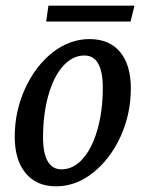

<svg xmlns="http://www.w3.org/2000/svg" viewBox="-20 -647 514 678"><path d="M32 -164Q32 -254 68.5 -334Q105 -414 165.5 -461.5Q226 -509 296 -509Q366 -509 404 -463.5Q442 -418 442 -335Q442 -244 405.5 -164.5Q369 -85 308.5 -37Q248 11 178 11Q109 11 70.5 -35.5Q32 -82 32 -164ZM343 -338Q343 -393 327 -422Q311 -451 278 -451Q236 -451 202.5 -413.5Q169 -376 150.5 -309.5Q132 -243 132 -161Q132 -106 148.5 -77.5Q165 -49 197 -49Q239 -49 272 -86Q305 -123 324 -189Q343 -255 343 -338ZM151 -627H455L441 -571H143Z"/></svg>

Font: Andada Pro Medium
Style: Italic
Weight: 500
Italic angle: -7°
Designer: Carolina Giovagnoli
Foundry: Huerta Tipografica
Version: Version 3.005; ttfautohint (v1.8.4)